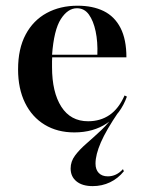

<svg xmlns="http://www.w3.org/2000/svg" viewBox="-20 -448 498 666"><path d="M301.6 197.6Q265.3 197.6 245.2 181Q225 164.5 225 136.3Q225 112.1 240.3 91.5Q255.6 71 279.8 50Q304 29 331.5 3.2Q358.9 -22.6 383.1 -58.9L391.1 -59.7Q348.4 3.2 329.8 46Q311.3 88.7 311.3 119.4Q311.3 140.3 322.6 152Q333.9 163.7 354 163.7Q383.9 163.7 406.5 138.7L409.7 146Q389.5 171 361.7 184.3Q333.9 197.6 301.6 197.6ZM237.9 11.3Q179 11.3 135.1 -15.3Q91.1 -41.9 66.9 -91.1Q42.7 -140.3 42.7 -207.3Q42.7 -279 69 -328.2Q95.2 -377.4 141.9 -402.8Q188.7 -428.2 249.2 -428.2Q301.6 -428.2 339.5 -409.7Q377.4 -391.1 398 -351.2Q418.5 -311.3 418.5 -249.2H122.6L121.8 -258.1H317.7Q319.4 -303.2 311.7 -339.5Q304 -375.8 288.3 -397.6Q272.6 -419.4 246.8 -419.4Q215.3 -419.4 191.1 -381.9Q166.9 -344.4 160.5 -256.5L161.3 -254.8Q160.5 -245.2 160.5 -235.5Q160.5 -225.8 160.5 -215.3Q160.5 -128.2 192.7 -77.8Q225 -27.4 285.5 -27.4Q328.2 -27.4 360.1 -49.2Q391.9 -71 412.1 -116.9L420.2 -112.9Q398.4 -52.4 351.2 -20.6Q304 11.3 237.9 11.3Z"/></svg>

Font: Playfair 144pt
Style: Bold
Weight: 700
Version: Version 2.001;gftools[0.9.30]